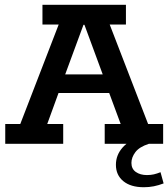

<svg xmlns="http://www.w3.org/2000/svg" viewBox="-20 -603 706 805"><path d="M2 0V-83H65L226 -500H158V-583H508V-500H440L601 -83H664V0H419V-83H486L426 -245L462 -213H206L237 -245L178 -83H245V0ZM243 -263 225 -291H437L421 -263L334 -499H330ZM583 182Q528 182 497 156.5Q466 131 466 88Q466 47 494 15.5Q522 -16 573 -32L604 0Q564 13 547.5 35Q531 57 531 80Q531 105 549.5 118Q568 131 596 131Q612 131 625 128Q638 125 653 119L666 166Q645 174 625 178Q605 182 583 182Z"/></svg>

Font: Rokkitt SemiBold
Style: Regular
Weight: 600
Designer: Vernon Adams
Foundry: Vernon Adams
Version: Version 3.103